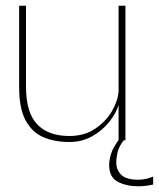

<svg xmlns="http://www.w3.org/2000/svg" viewBox="-20 -492 556 672"><path d="M419 -472V-1H395V-124Q386 -95 362 -65Q338 -35 302.5 -15Q267 5 223 5Q171 5 131.5 -12Q92 -29 69.5 -71Q47 -113 47 -187V-472H71V-189Q71 -98 110 -57Q149 -16 223 -16Q275 -16 313 -41.5Q351 -67 372 -103.5Q393 -140 395 -173V-472ZM465 160Q422 160 392 144Q362 128 362 84Q362 69 368.5 47Q375 25 398 -6H417Q396 20 391.5 40.5Q387 61 387 77Q387 103 404.5 120Q422 137 464 137Q480 137 493.5 133.5Q507 130 516 126V154Q507 156 493 158Q479 160 465 160Z"/></svg>

Font: Lil Grotesk Thin
Style: Regular
Weight: 100
Designer: Bastien Sozeau
Foundry: NBR — Bastien Sozeau
Version: Version 3.003; ttfautohint (v1.8.4.7-5d5b);gftools[0.9.33]